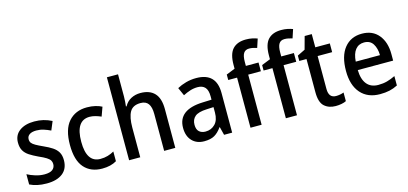

<svg xmlns="http://www.w3.org/2000/svg" viewBox="-65 -1227 3613 1699"><g transform="rotate(-15 1741.0 -377.5)"><path d="M396 -151Q396 -72 343.5 -31Q291 10 198 10Q149 10 111.5 1.5Q74 -7 43 -22V-116Q74 -99 116 -86Q158 -73 199 -73Q249 -73 272.5 -91.5Q296 -110 296 -142Q296 -161 287 -175.5Q278 -190 254.5 -205Q231 -220 185 -240Q140 -261 108 -282Q76 -303 59.5 -332Q43 -361 43 -405Q43 -473 94 -511Q145 -549 230 -549Q274 -549 313 -539.5Q352 -530 389 -511L356 -432Q325 -447 293.5 -457Q262 -467 227 -467Q186 -467 164 -451.5Q142 -436 142 -409Q142 -389 152 -375.5Q162 -362 186.5 -348Q211 -334 255 -314Q298 -295 330 -274Q362 -253 379 -224Q396 -195 396 -151Z M706 10Q601 10 541.5 -57.5Q482 -125 482 -266Q482 -408 544 -478.5Q606 -549 712 -549Q754 -549 789 -540.5Q824 -532 848 -519L818 -436Q793 -447 766 -454.5Q739 -462 714 -462Q586 -462 586 -267Q586 -77 712 -77Q749 -77 779.5 -86Q810 -95 838 -111V-22Q785 10 706 10Z M1055 -557Q1055 -533 1053 -508.5Q1051 -484 1049 -467H1055Q1077 -508 1116 -528.5Q1155 -549 1202 -549Q1287 -549 1331.5 -501.5Q1376 -454 1376 -356V0H1274V-338Q1274 -401 1251.5 -432Q1229 -463 1181 -463Q1110 -463 1082.5 -414.5Q1055 -366 1055 -272V0H953V-760H1055Z M1713 -549Q1897 -549 1897 -364V0H1823L1804 -75H1801Q1770 -31 1734.5 -10.5Q1699 10 1640 10Q1571 10 1529.5 -33.5Q1488 -77 1488 -153Q1488 -318 1714 -326L1796 -329V-360Q1796 -417 1772.5 -442.5Q1749 -468 1705 -468Q1670 -468 1637 -457.5Q1604 -447 1571 -430L1538 -504Q1574 -524 1619 -536.5Q1664 -549 1713 -549ZM1733 -258Q1656 -255 1624.5 -228Q1593 -201 1593 -153Q1593 -110 1615 -90Q1637 -70 1673 -70Q1726 -70 1761 -106Q1796 -142 1796 -211V-261Z M2283 -459H2167V0H2065V-459H1984V-509L2064 -541V-575Q2064 -676 2105.5 -720.5Q2147 -765 2226 -765Q2258 -765 2284 -759.5Q2310 -754 2331 -746L2305 -667Q2289 -672 2271 -676Q2253 -680 2234 -680Q2199 -680 2183 -655Q2167 -630 2167 -575V-539H2283Z M2607 -459H2491V0H2389V-459H2308V-509L2388 -541V-575Q2388 -676 2429.5 -720.5Q2471 -765 2550 -765Q2582 -765 2608 -759.5Q2634 -754 2655 -746L2629 -667Q2613 -672 2595 -676Q2577 -680 2558 -680Q2523 -680 2507 -655Q2491 -630 2491 -575V-539H2607Z M2870 -75Q2888 -75 2907 -78.5Q2926 -82 2941 -88V-9Q2924 0 2898 5Q2872 10 2844 10Q2781 10 2741 -26Q2701 -62 2701 -154V-459H2635V-508L2706 -543L2738 -660H2803V-539H2936V-459H2803V-157Q2803 -75 2870 -75Z M3231 -549Q3329 -549 3383.5 -482.5Q3438 -416 3438 -307V-247H3114Q3116 -162 3152.5 -117.5Q3189 -73 3257 -73Q3301 -73 3337.5 -83Q3374 -93 3413 -112V-26Q3376 -7 3338 1.5Q3300 10 3251 10Q3138 10 3074.5 -62.5Q3011 -135 3011 -266Q3011 -402 3070 -475.5Q3129 -549 3231 -549ZM3230 -469Q3180 -469 3150.5 -432.5Q3121 -396 3116 -324H3338Q3337 -387 3311 -428Q3285 -469 3230 -469Z"/></g></svg>

Font: Noto Sans Sinhala SemiCondensed Medium
Style: Regular
Weight: 500
Width: 4
Designer: Jelle Bosma - Monotype Design Team
Foundry: Monotype Imaging Inc.
Version: Version 2.006; ttfautohint (v1.8.4.7-5d5b)